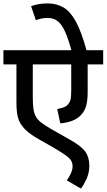

<svg xmlns="http://www.w3.org/2000/svg" viewBox="-20 -916 624 1124"><path d="M584 -622.1H486.3C466.8 -692.9 446.8 -747.6 425.8 -787.1C403.8 -827.6 379.4 -856 352.1 -872.1C324.7 -888.2 293.5 -896 258.3 -896C222.7 -896 190.9 -890.6 162.1 -879.9L189.9 -797.9C209 -805.2 231.4 -811 259.3 -811C304.2 -811 335 -788.1 360.8 -731C373 -703.6 385.3 -667.5 397.9 -622.1H0V-539.1H76.2V-317.9C76.2 -268.6 80.6 -236.3 90.8 -210.9C110.8 -165.5 147.9 -135.7 200.2 -105L296.9 -49.8C327.6 -31.7 350.6 -17.1 366.2 -5.9C397 17.1 404.8 33.7 404.8 59.1C404.8 86.9 386.7 117.2 371.1 140.1L454.1 188C464.8 173.8 475.6 154.8 486.8 130.9C497.6 106.4 502.9 81.1 502.9 54.2C502.9 20.5 494.6 -7.3 478.5 -29.3C462.4 -51.3 433.1 -73.7 391.1 -97.2L272 -165C227.5 -191.9 202.6 -209.5 189.5 -234.4C175.8 -259.3 171.9 -293.5 171.9 -352.1V-539.1H397V-386.2C397 -360.4 395.5 -341.8 392.1 -330.6C388.7 -319.3 383.3 -310.1 375 -301.8C363.3 -288.6 344.2 -283.7 314.9 -277.8L333 -193.8C390.1 -198.7 432.1 -216.3 458 -247.1C483.4 -276.4 493.2 -313 493.2 -380.9V-539.1H584Z"/></svg>

Font: Noto Reveo Sans
Style: Regular
Weight: 500
Designer: Monotype Design Team
Foundry: Monotype Imaging Inc.
Version: Version 2.007